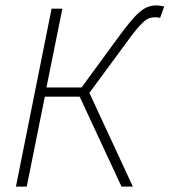

<svg xmlns="http://www.w3.org/2000/svg" viewBox="-20 -691 628 711"><path d="M39 0H79L146 -333H275L430 0H472L311 -347L445 -529C507 -615 525 -627 554 -627C561 -627 565 -627 573 -625L588 -667C581 -669 567 -671 561 -671C515 -671 488 -649 413 -546L282 -367H152L211 -659H171Z"/></svg>

Font: Source Sans Pro Light
Style: Italic
Weight: 300
Italic angle: -11°
Designer: Paul D. Hunt
Foundry: Adobe Systems Incorporated
Version: Version 3.006;hotconv 1.0.111;makeotfexe 2.5.65597